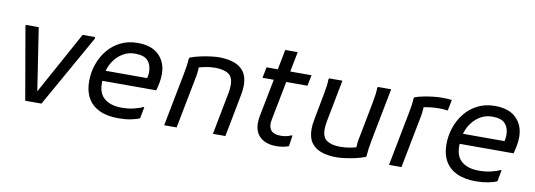

<svg xmlns="http://www.w3.org/2000/svg" viewBox="-56 -1038 3891 1396"><g transform="rotate(10 1890.0 -340.0)"><path d="M68 -532V-544H164L240 -48L220 -56L488 -544H580V-532L280 0H160Z M849 8Q765 8 708 -19Q651 -46 622 -97Q593 -148 593 -220Q593 -285 613.5 -345Q634 -405 672.5 -452.5Q711 -500 767 -528Q823 -556 893 -556Q998 -556 1051.5 -502Q1105 -448 1105 -364Q1105 -331 1099 -299Q1093 -267 1085 -240H657V-316H1005Q1008 -328 1009.5 -340.5Q1011 -353 1011 -360Q1011 -414 983 -445Q955 -476 889 -476Q841 -476 803.5 -455Q766 -434 740 -400Q714 -366 700.5 -324Q687 -282 687 -240V-220Q687 -145 733 -108.5Q779 -72 857 -72Q908 -72 949 -82Q990 -92 1013 -104H1021L1005 -20Q981 -8 939 0Q897 8 849 8Z M1186 0 1262 -392Q1268 -422 1272.5 -451.5Q1277 -481 1278 -508L1282 -516Q1312 -528 1351.5 -537Q1391 -546 1429.5 -551Q1468 -556 1494 -556Q1556 -556 1604 -539.5Q1652 -523 1679 -485.5Q1706 -448 1706 -384Q1706 -369 1704 -350.5Q1702 -332 1698 -312L1638 0H1546L1606 -312Q1609 -329 1610.5 -343Q1612 -357 1612 -370Q1612 -432 1576.5 -454Q1541 -476 1478 -476Q1442 -476 1405.5 -468.5Q1369 -461 1342 -452L1362 -476Q1361 -459 1359.5 -437Q1358 -415 1354 -392L1278 0Z M2014 8Q1939 8 1896.5 -29.5Q1854 -67 1854 -136Q1854 -145 1855 -157Q1856 -169 1858 -180L1958 -692H2050L1950 -180Q1948 -170 1947 -160Q1946 -150 1946 -144Q1946 -111 1966 -91.5Q1986 -72 2034 -72Q2075 -72 2110 -88H2118L2106 -8Q2090 -1 2065.5 3.5Q2041 8 2014 8ZM1830 -464 1846 -544H2178L2162 -464Z M2246 -160Q2246 -175 2248 -193.5Q2250 -212 2254 -232L2282 -380Q2286 -400 2291.5 -430Q2297 -460 2301 -489Q2305 -518 2304 -536L2308 -544H2406L2346 -232Q2343 -216 2341.5 -201.5Q2340 -187 2340 -174Q2340 -113 2375.5 -90.5Q2411 -68 2474 -68Q2507 -68 2543.5 -74Q2580 -80 2610 -92L2590 -68Q2590 -85 2591.5 -107.5Q2593 -130 2598 -152L2642 -380Q2646 -400 2651.5 -430Q2657 -460 2661 -489Q2665 -518 2664 -536L2668 -544H2766L2690 -152Q2684 -122 2680 -92.5Q2676 -63 2674 -36L2670 -28Q2640 -16 2600.5 -7Q2561 2 2522.5 7Q2484 12 2458 12Q2396 12 2348 -4.5Q2300 -21 2273 -58.5Q2246 -96 2246 -160Z M2922 -392Q2928 -422 2932.5 -451.5Q2937 -481 2938 -508L2942 -516Q2970 -526 3005.5 -533Q3041 -540 3076.5 -544Q3112 -548 3138 -548Q3162 -548 3183 -547Q3204 -546 3214 -544L3198 -464H3190Q3178 -466 3161.5 -467Q3145 -468 3130 -468Q3097 -468 3063 -463.5Q3029 -459 3003 -453L3022 -476Q3021 -458 3019.5 -436Q3018 -414 3014 -392L2938 0H2846Z M3487 8Q3403 8 3346 -19Q3289 -46 3260 -97Q3231 -148 3231 -220Q3231 -285 3251.5 -345Q3272 -405 3310.5 -452.5Q3349 -500 3405 -528Q3461 -556 3531 -556Q3636 -556 3689.5 -502Q3743 -448 3743 -364Q3743 -331 3737 -299Q3731 -267 3723 -240H3295V-316H3643Q3646 -328 3647.5 -340.5Q3649 -353 3649 -360Q3649 -414 3621 -445Q3593 -476 3527 -476Q3479 -476 3441.5 -455Q3404 -434 3378 -400Q3352 -366 3338.5 -324Q3325 -282 3325 -240V-220Q3325 -145 3371 -108.5Q3417 -72 3495 -72Q3546 -72 3587 -82Q3628 -92 3651 -104H3659L3643 -20Q3619 -8 3577 0Q3535 8 3487 8Z"/></g></svg>

Font: Kufam
Style: Italic
Weight: 400
Italic angle: -11°
Designer: Artur Schmal
Foundry: Original Type
Version: Version 1.301; ttfautohint (v1.8.3)